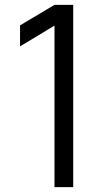

<svg xmlns="http://www.w3.org/2000/svg" viewBox="-20 -770 446 790"><path d="M204.2 -750 62.5 -665.6V-579.2L204.2 -664.6V0H281.2V-750Z"/></svg>

Font: Manrope3
Style: Regular
Weight: 400
Width: 4
Designer: Mikhail Sharanda
Foundry: Mikhail Sharanda
Version: Version 3.000;PS 003.000;hotconv 1.0.88;makeotf.lib2.5.64775